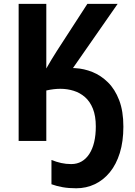

<svg xmlns="http://www.w3.org/2000/svg" viewBox="-20 -734 705 1000"><path d="M592.8 -713.9 359.9 -379.4Q361.8 -379.4 365.7 -379.4Q369.6 -379.4 373.5 -378.9Q417.5 -376.5 461.4 -358.9Q505.4 -341.3 542 -305.4Q578.6 -269.5 600.6 -212.4Q622.6 -155.3 622.6 -74.2Q622.6 2.9 604 62.7Q585.4 122.6 552 163.3Q518.6 204.1 473.9 225.3Q429.2 246.6 377 246.6Q337.9 246.6 306.2 241Q274.4 235.4 248 225.6V99.1Q273.4 109.4 298.6 115Q323.7 120.6 351.1 120.6Q381.3 120.6 405 106.9Q428.7 93.3 445.3 67.6Q461.9 42 470.5 5.9Q479 -30.3 479 -75.2Q479 -129.9 463.9 -167.7Q448.7 -205.6 422.6 -228.3Q396.5 -251 363.5 -261.2Q330.6 -271.5 294.4 -271.5Q277.3 -271.5 258.8 -269.3Q240.2 -267.1 221.2 -262.7V0H77.1V-713.9H221.2V-377.4Q234.4 -400.4 248.3 -423.8Q262.2 -447.3 276.9 -469.7L435.1 -713.9Z"/></svg>

Font: Open Sans SemiCondensed
Style: Bold
Weight: 700
Width: 4
Designer: Monotype Design Team
Foundry: Monotype Imaging Inc.
Version: Version 3.003